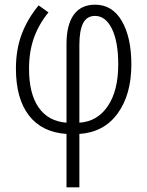

<svg xmlns="http://www.w3.org/2000/svg" viewBox="-20 -562 629 820"><path d="M187 -509Q146 -459 125 -400.5Q104 -342 104 -268Q104 -162 145 -103Q186 -44 264 -38V-373Q264 -456 295 -499Q326 -542 386 -542Q460 -542 500.5 -472Q541 -402 541 -287Q541 -158 482.5 -77.5Q424 3 319 10V238H264V10Q159 3 103.5 -69Q48 -141 48 -269Q48 -350 72.5 -415.5Q97 -481 145 -539ZM319 -370V-38Q396 -43 440.5 -109Q485 -175 485 -287Q485 -384 458 -439Q431 -494 386 -494Q351 -494 335 -463Q319 -432 319 -370Z"/></svg>

Font: Noto Sans Display Light Narrow
Style: Regular
Weight: 300
Width: 4
Designer: Monotype Design team
Foundry: Monotype Imaging Inc.
Version: Version 1.000